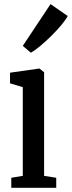

<svg xmlns="http://www.w3.org/2000/svg" viewBox="-20 -890 341 910"><path d="M33.5 0V-47.5L88 -56.5V-477L27.5 -495V-545.5L165 -565H167.5L189 -547.5V-56.5L246.5 -47.5V0ZM126 -640.5 88 -672.5 219.5 -870.5 301 -814Q291 -795.5 269.8 -770.2Q248.5 -745 222.5 -719.2Q196.5 -693.5 171 -672.2Q145.5 -651 127 -640.5Z"/></svg>

Font: Merriweather 24pt SemiCondensed
Style: Regular
Weight: 400
Width: 4
Designer: Eben Sorkin
Foundry: Eben Sorkin
Version: Version 2.100